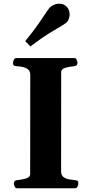

<svg xmlns="http://www.w3.org/2000/svg" viewBox="-20 -1002 486 1022"><path d="M70.3 0Q62 0 57.9 -9.8Q53.7 -19.5 53.7 -24.9Q53.7 -41 69.8 -43Q93.3 -44.9 116.9 -51.5Q140.6 -58.1 140.6 -74.2L141.1 -602.5Q141.1 -623.5 128.7 -633.1Q116.2 -642.6 99.1 -645.8Q82 -648.9 66.9 -649.9Q56.6 -650.9 53 -654.1Q49.3 -657.2 49.3 -668Q49.3 -673.3 53.5 -683.1Q57.6 -692.9 65.9 -692.9H376Q384.3 -692.9 388.4 -683.1Q392.6 -673.3 392.6 -668Q392.6 -651.9 376.5 -649.9Q351.6 -647.9 328.6 -641.4Q305.7 -634.8 305.7 -618.7L305.2 -90.3Q305.2 -69.3 317.6 -59.8Q330.1 -50.3 347.4 -47.4Q364.7 -44.4 379.4 -43Q389.6 -42 393.3 -39.1Q397 -36.1 397 -24.9Q397 -19.5 392.8 -9.8Q388.7 0 380.4 0ZM141.6 -754.9 114.3 -783.2Q170.9 -852.5 203.9 -903.3Q236.8 -954.1 248 -964.8Q255.9 -972.2 268.8 -977.3Q281.7 -982.4 295.4 -982.4Q319.3 -982.4 335 -966.3Q343.3 -957.5 346.9 -947Q350.6 -936.5 350.6 -925.3Q350.6 -912.6 346.2 -901.1Q341.8 -889.6 334.5 -882.8Q323.2 -872.1 269.8 -841.6Q216.3 -811 141.6 -754.9Z"/></svg>

Font: Gelasio
Style: Bold
Weight: 700
Designer: Eben Sorkin
Foundry: Eben Sorkin
Version: Version 1.008